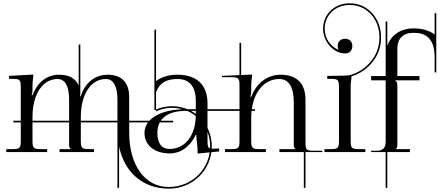

<svg xmlns="http://www.w3.org/2000/svg" viewBox="-20 -922 2665 1164"><path d="M550 -18H524C476 -18 470 -23 470 -71V-180H692V217H702V-32.9C734.6 123.1 846.8 221.7 1002.9 221.7C1148.7 221.7 1264 108.4 1264 -35.2C1264 -169.8 1159.6 -278.2 1023 -278.2C986.9 -278.2 952.9 -270.1 923.2 -256.5L927.4 -247.5C955.7 -260.4 988.4 -268.2 1023 -268.2C1154 -268.2 1254 -164.5 1254 -35.2C1254 102.8 1143.4 211.7 1002.9 211.7C859.1 211.7 763.6 80.2 763.3 -117L763.2 -180H1030V-190H763.2L763 -336C762.9 -423 717 -469 631 -469C566 -469 513 -433 482 -371C478 -362 473 -349 471 -341L470 -338H465L466 -341C467 -346 467 -353 467 -361V-652H457V-404C436.5 -448.6 397.1 -469 338 -469C264 -469 207 -423 177 -345H172V-348C176 -354 177 -363 177 -379V-405C177 -423 180 -443 182 -463V-470L35 -462V-444H53C101 -444 106 -439 106 -391V-190H61V-180H106V-71C106 -23 101 -18 53 -18H18V0H266V-18H231C183 -18 177 -23 177 -71V-180H399V-46C399 -30 401 -27 408 -20V-18H341V0H550ZM470 -190V-212C470 -351 531 -443 622 -443C668 -443 691.9 -399 692 -318L692.1 -242H692V-190ZM177 -190V-212C177 -351 238 -443 329 -443C375 -443 399 -399 399 -318V-190Z M1167 -250V-226C1167 -101.8 1103.4 -19 1008 -19C959.9 -19 934 -53 934 -116C934 -203.1 995.6 -250 1110 -250ZM1238 -250H1526V-260H1238V-296C1238 -406 1174 -469 1056 -469C1008.8 -469 965.2 -459.2 926 -430.4V-742H916V-254L926 -258V-362C947 -420 988 -443 1057 -443C1129 -443 1167 -397 1167 -310V-260H1105C955.6 -260 856 -202.4 856 -116C856 -41.6 916.8 8 1008 8C1080 8 1135 -37 1166 -104H1170C1171 -69 1178 -44 1178 1V9L1309 -4L1308 -22L1291 -21C1283 -21 1277 -20 1271 -20C1241 -20 1238 -31 1238 -71Z M1344 0H1592V-18H1557C1509 -18 1503 -23 1503 -71V-208C1503 -346 1572 -443 1673 -443C1731 -443 1761 -394 1761 -301V-46C1761 -30 1763 -27 1770 -20V-18H1674V0H1822V217H1832V0H1934V-8H1885C1837 -8 1832 -13 1832 -61V-318C1832 -416 1779 -469 1681 -469C1598 -469 1533 -415 1503 -335H1498V-338C1501 -346 1503 -353 1503 -369V-405C1503 -423 1506 -443 1508 -463V-470L1442 -467.1V-662H1432V-466.7L1326 -462V-454H1379C1427 -454 1432 -449 1432 -401V-93V-71C1432 -23 1427 -18 1379 -18H1344Z M1964 -462V-444H1982C2030 -444 2035 -439 2035 -391V-71C2035 -23 2030 -18 1982 -18H1947V0H2195V-18H2160C2112 -18 2106 -23 2106 -71V-405C2106 -423.3 2111 -438.6 2111 -459C2149.6 -470.8 2184.4 -491.3 2212.4 -517.8C2259.4 -562.2 2290.3 -619.5 2290.3 -695.1C2290.3 -809.8 2211.7 -902 2099.6 -902C2007.7 -902 1938.6 -835.7 1938.6 -747.2C1938.6 -671.8 2000 -598 2072 -598C2100 -598 2116 -617 2116 -643C2116 -671 2098 -687 2072 -687C2044 -687 2027 -669 2027 -643C2027 -633.9 2029 -625.9 2032.6 -619.3C1985.8 -639.4 1948.6 -685.7 1948.6 -747.2C1948.6 -830 2012.7 -892 2099.6 -892C2205.5 -892 2280.3 -805.3 2280.3 -695.1C2280.3 -622.4 2251 -568 2205.5 -525C2176.2 -497.3 2139 -476.3 2097.6 -465.6C2081 -462.1 1964 -462 1964 -462Z M2230 0H2318V217H2328V0H2465V-18H2381V-20C2388 -27 2389 -30 2389 -46V-402C2389 -423 2384 -429 2376 -433V-435H2523V-461H2389V-626C2389 -689 2424 -723 2487 -723C2551 -723 2615 -700.3 2615 -573V-483H2625V-842H2615V-713.5C2576.4 -740.7 2533 -750 2487 -750C2408.8 -750 2350.4 -709.2 2328 -644.4V-792H2318V-582V-483V-461H2230V-435H2318V-242V-61C2318 -26 2300 -8 2265 -8H2230Z"/></svg>

Font: FoglihtenNo04
Style: Regular
Weight: 500
Designer: gluk (gluksza@wp.pl)
Foundry: gluk (gluksza@wp.pl)
Version: Version 0.70